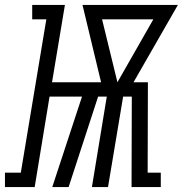

<svg xmlns="http://www.w3.org/2000/svg" viewBox="-85 -755 738 775"><path d="M-65 0V-58H-1L102 -677H45V-735H177L125 -423H323L248 -735H633L454 -423H512L511 -58H564V0H446L447 -365H412L351 0H286L346 -365H311L192 0H126L246 -365H115L55 0ZM389 -423 534 -677H327Z"/></svg>

Font: Iosevka Slab LtExObl
Style: Regular
Weight: 300
Width: 7
Italic angle: -9°
Monospace: yes
Designer: Belleve Invis
Foundry: Belleve Invis
Version: Version 11.1.0; ttfautohint (v1.8.3)